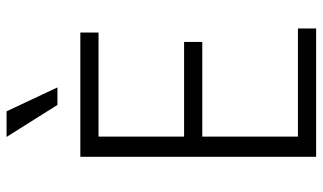

<svg xmlns="http://www.w3.org/2000/svg" viewBox="-214 -744 959 570"><g transform="rotate(-90 265.0 -459.5)"><path d="M84 -700H453V-646H144V-392H425V-338H144V-54H465V0H84ZM143 -919H219L290 -768H238Z"/></g></svg>

Font: Moderustic Light
Style: Regular
Weight: 300
Designer: Tural Alisoy
Foundry: TAFT Foundry
Version: Version 2.120